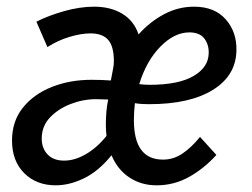

<svg xmlns="http://www.w3.org/2000/svg" viewBox="-20 -545 754 575"><path d="M147 10Q89 10 52.5 -26.5Q16 -63 16 -124Q16 -182 48.5 -222.5Q81 -263 135 -284.5Q189 -306 254 -306Q268 -306 283.5 -305.5Q299 -305 312 -304Q317 -331 319 -341Q321 -351 321 -362Q321 -406 304 -425.5Q287 -445 251 -445Q223 -445 188 -434.5Q153 -424 122 -404L89 -480Q124 -498 171.5 -511.5Q219 -525 262 -525Q311 -525 346 -504Q381 -483 395 -442Q429 -480 471.5 -502.5Q514 -525 561 -525Q623 -525 656.5 -486.5Q690 -448 688 -392Q686 -318 617 -275.5Q548 -233 427 -233Q418 -233 407 -233.5Q396 -234 384 -236Q381 -211 381 -185Q381 -67 468 -67Q500 -67 527 -85.5Q554 -104 579 -135L628 -81Q591 -40 546 -15Q501 10 449 10Q403 10 367.5 -13.5Q332 -37 314 -80Q275 -32 231.5 -11Q188 10 147 10ZM397 -293Q405 -292 413 -291.5Q421 -291 428 -291Q514 -291 559 -317Q604 -343 605 -385Q606 -411 592 -429.5Q578 -448 547 -448Q502 -448 460 -405Q418 -362 397 -293ZM172 -64Q204 -64 237.5 -83.5Q271 -103 299 -138Q298 -146 297.5 -154Q297 -162 297 -170Q297 -190 298.5 -209Q300 -228 304 -247Q295 -247 286 -247.5Q277 -248 268 -248Q229 -248 191.5 -233.5Q154 -219 129.5 -193Q105 -167 105 -130Q105 -101 122.5 -82.5Q140 -64 172 -64Z"/></svg>

Font: Radio Canada Condensed
Style: Italic
Weight: 400
Width: 3
Italic angle: -12°
Designer: Charles Daoud, Etienne Aubert Bonn, Alexandre Saumier Demers, Jacques Le Bailly
Foundry: Radio-Canada
Version: Version 2.104; ttfautohint (v1.8.4.7-5d5b);gftools[0.9.28.de